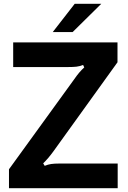

<svg xmlns="http://www.w3.org/2000/svg" viewBox="-20 -985 668 1005"><path d="M27 0V-99L369 -571Q395 -609 421 -632L415 -645Q397 -638 380.5 -636Q364 -634 332 -634H49V-763H595V-659L259 -192Q232 -155 206 -130L214 -117Q231 -124 247.5 -126.5Q264 -129 292 -129H596V0ZM360 -817H256L371 -965H510Z"/></svg>

Font: Open Sauce Sans
Style: Bold
Weight: 700
Designer: Alfredo Marco Pradil
Foundry: Creative Sauce Fz LLC
Version: Version 1.477